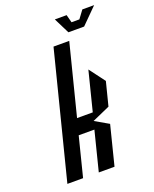

<svg xmlns="http://www.w3.org/2000/svg" viewBox="-147 -874 766 957"><g transform="rotate(-20 236.0 -396.0)"><path d="M125 0H41.7L210.8 -666.7H294.2L199.2 -291.7H282.5L335 -500L397.5 -416.7L365.8 -291.7L271.7 -250L344.2 -208.3L291.7 0H208.3L260.8 -208.3H177.5ZM305 -708.3 263.3 -791.7H325.8L336.7 -750H378.3L409.2 -791.7H471.7L388.3 -708.3Z"/></g></svg>

Font: Yulong
Style: Italic
Weight: 400
Italic angle: -14.25°
Designer: GGBotNet
Foundry: f0n7.com
Version: 1.00